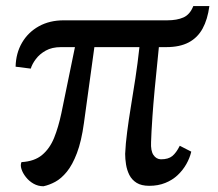

<svg xmlns="http://www.w3.org/2000/svg" viewBox="-20 -622 741 652"><path d="M127.5 10.5Q109.5 10.5 94 1.8Q78.5 -7 67.8 -20.8Q57 -34.5 52.8 -48.2Q48.5 -62 53 -71.5Q97 -74 123 -95.8Q149 -117.5 163.8 -154Q178.5 -190.5 188.5 -238L234.5 -462H187.5Q156.5 -462 135.5 -450.2Q114.5 -438.5 101.8 -421.5Q89 -404.5 84.5 -389L33 -395.5Q34 -441.5 54.8 -477Q75.5 -512.5 112 -532.8Q148.5 -553 196.5 -553H548Q581 -553 603 -562.8Q625 -572.5 636.5 -601.5H691Q685 -556 668 -525Q651 -494 620.8 -478Q590.5 -462 545 -462H519.5Q510.5 -374 505.2 -317.8Q500 -261.5 497.8 -228.2Q495.5 -195 494.5 -175.2Q493.5 -155.5 493 -139.5Q491.5 -110 501 -95.8Q510.5 -81.5 526.5 -81Q551.5 -81 565 -92Q578.5 -103 590.5 -127L629.5 -107Q624.5 -85.5 612.8 -64.8Q601 -44 583.2 -27.2Q565.5 -10.5 541.2 -0.8Q517 9 487 9Q460 9 443.8 -1.2Q427.5 -11.5 419.2 -28Q411 -44.5 408 -63.5Q405 -82.5 405 -99.5Q406.5 -134 411.8 -174.2Q417 -214.5 424.5 -260.2Q432 -306 439.8 -356.5Q447.5 -407 453.5 -462H300.5L265 -204Q256.5 -142 241.2 -102Q226 -62 207 -38.8Q188 -15.5 167.5 -4.5Q147 6.5 127.5 10.5Z"/></svg>

Font: Merriweather 24pt Medium
Style: Regular
Weight: 500
Designer: Eben Sorkin
Foundry: Eben Sorkin
Version: Version 2.100